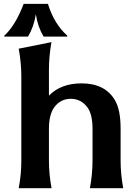

<svg xmlns="http://www.w3.org/2000/svg" viewBox="-20 -982 728 1002"><path d="M103.5 -961.9H230Q262.7 -856.9 331.1 -795.9V-791H207.5Q176.8 -842.3 167 -907.7Q156.7 -841.3 126 -791H2.4V-795.9Q60.1 -848.1 103.5 -961.9ZM77.6 0Q91.3 -71.8 91.3 -143.6V-583.5Q91.3 -652.8 77.6 -728L248.5 -762.2Q235.4 -688 235.4 -619.6V-482.9Q297.9 -546.9 405.8 -546.9Q527.8 -546.9 579.6 -459.5Q609.4 -409.2 609.4 -311.5V-143.6Q609.4 -73.7 623 0H449.2Q462.9 -73.7 462.9 -143.6V-309.6Q462.9 -385.3 436 -421.9Q402.8 -466.3 349.6 -466.3Q295.9 -466.3 263.7 -422.9Q235.4 -384.3 235.4 -309.6V-143.6Q235.4 -73.2 249 0Z"/></svg>

Font: Classica
Style: Bold
Weight: 700
Designer: Wojciech Kalinowski "wmk69" (wmk69@o2.pl)
Foundry: Wojciech Kalinowski "wmk69" (wmk69@o2.pl)
Version: Version 2.1.1; 2021-05-14